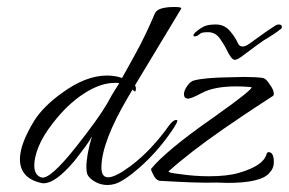

<svg xmlns="http://www.w3.org/2000/svg" viewBox="-20 -518 826 549"><path d="M777 -448Q786 -448 786 -441Q786 -436 780 -433Q770 -425 762 -420Q754 -415 748 -411Q735 -404 715 -389Q695 -374 669 -355Q658 -347 651 -347Q642 -347 629 -374Q622 -389 609 -407.5Q596 -426 575 -426Q567 -426 560.5 -425Q554 -424 549 -419Q543 -414 537 -414Q533 -414 533 -417Q533 -420 538 -425Q552 -437 563.5 -442.5Q575 -448 597 -448Q621 -448 636.5 -430.5Q652 -413 660 -395Q664 -385 674 -385Q682 -385 693 -393Q713 -407 728.5 -418.5Q744 -430 769 -446Q771 -447 773 -447.5Q775 -448 777 -448ZM287 11Q268 11 251.5 1.5Q235 -8 230 -19Q227 -27 227 -40Q227 -57 231 -79.5Q235 -102 243 -128Q236 -115 223.5 -98Q211 -81 193 -58Q139 6 105 6Q100 6 97 5Q37 -9 37 -63Q37 -106 78 -173Q104 -214 157 -252Q225 -302 286 -302Q309 -302 329 -295L359 -349Q382 -390 397.5 -423Q413 -456 423 -480Q431 -498 479 -498Q501 -498 498 -493L366 -274Q370 -268 368 -260Q367 -254 363 -258L359 -262L346 -240Q270 -111 270 -39Q270 -11 289 -11Q310 -11 353 -43Q412 -87 464 -160Q475 -175 484 -175Q487 -175 487 -173Q487 -168 478 -154Q435 -88 378 -38Q333 1 308 8Q298 11 287 11ZM97 -11Q121 -1 199 -100Q229 -138 251 -168.5Q273 -199 287 -223Q291 -231 299.5 -245.5Q308 -260 321 -280Q318 -281 314.5 -281Q311 -281 308 -281Q267 -281 220 -250.5Q173 -220 132 -167Q103 -130 90.5 -99Q78 -68 78 -45Q78 -18 97 -11ZM630 5Q623 5 615.5 4.5Q608 4 600 4Q568 5 527.5 3.5Q487 2 437 -1Q425 -3 418 -19Q412 -30 412 -35Q431 -59 476 -96.5Q521 -134 593 -184Q711 -268 698 -269Q687 -270 676.5 -270.5Q666 -271 656 -271Q592 -271 557 -252Q527 -236 518 -236Q506 -236 506 -249Q506 -259 515.5 -272.5Q525 -286 535 -288Q565 -296 635 -297Q647 -297 658 -297.5Q669 -298 679 -298Q713 -298 732 -295Q741 -293 751 -277Q763 -261 763 -250Q763 -246 761 -244Q713 -213 678 -189.5Q643 -166 620 -150Q522 -82 462 -28Q460 -24 496 -20Q537 -14 577 -14Q631 -14 664 -24Q733 -44 742 -77Q744 -83 748 -83Q763 -83 763 -54Q763 -36 749 -22Q724 5 630 5Z"/></svg>

Font: Ephesis
Style: Regular
Weight: 400
Designer: Robert E. Leuschke
Foundry: Robert E. Leuschke
Version: Version 1.010; ttfautohint (v1.8.3)